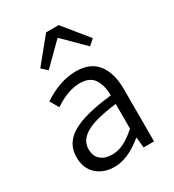

<svg xmlns="http://www.w3.org/2000/svg" viewBox="-182 -841 864 956"><g transform="rotate(-30 250.5 -363.5)"><path d="M53 -125Q53 -204 125 -246.5Q197 -289 355 -306Q355 -363 331.5 -399.5Q308 -436 251 -436Q182 -436 104 -383L75 -433Q171 -497 263 -497Q347 -497 387 -444.5Q427 -392 427 -300V0H367L361 -59H358Q272 12 195 12Q133 12 93 -24Q53 -60 53 -125ZM355 -115V-257Q230 -242 177.5 -211Q125 -180 125 -129Q125 -88 150 -67.5Q175 -47 214 -47Q249 -47 282.5 -63.5Q316 -80 355 -115ZM118 -598 233 -739H305L420 -598L388 -569L271 -685H267L150 -569Z"/></g></svg>

Font: Assistant-zap
Style: zap
Weight: 400
Designer: Hebrew By Ben Nathan, Latin by Paul Hunt
Version: Version 2.001